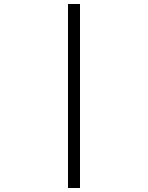

<svg xmlns="http://www.w3.org/2000/svg" viewBox="-20 -880 740 960"><path d="M320 60V-860H380V60Z"/></svg>

Font: Martian Mono ExtraLight
Style: Regular
Weight: 200
Monospace: yes
Designer: Roman Shamin
Foundry: Evil Martians
Version: Version 1.000; ttfautohint (v1.8.4.7-5d5b)